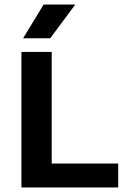

<svg xmlns="http://www.w3.org/2000/svg" viewBox="-20 -823 546 843"><path d="M74 0V-595H207V-105H499V0ZM81.5 -655 171.5 -803H310.5L200.5 -655Z"/></svg>

Font: Encode Sans SC SemiBold
Style: Regular
Weight: 600
Version: Version 3.002